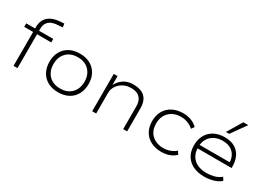

<svg xmlns="http://www.w3.org/2000/svg" viewBox="-20 -1468 2993 2190"><g transform="rotate(30 1476.5 -372.5)"><path d="M142 0V-446H25V-492H153L142 -482V-511Q142 -600 197.5 -649Q253 -698 356 -704L403 -707L409 -660L351 -656Q311 -655 275 -642Q239 -629 216.5 -598.5Q194 -568 194 -511V-484L183 -492H381V-446H194V0Z M731 8Q652 8 594 -23.5Q536 -55 504.5 -113Q473 -171 473 -247Q473 -323 504.5 -380Q536 -437 594 -468.5Q652 -500 730 -500Q810 -500 867.5 -468.5Q925 -437 956.5 -380Q988 -323 988 -247Q988 -171 956.5 -113Q925 -55 867.5 -23.5Q810 8 731 8ZM730 -41Q825 -41 879.5 -98Q934 -155 934 -247Q934 -338 879.5 -395Q825 -452 730 -452Q635 -452 580.5 -395Q526 -338 526 -247Q526 -155 580.5 -98Q635 -41 730 -41Z M1178 0V-492H1228V-379H1230Q1258 -432 1309 -466Q1360 -500 1432 -500Q1498 -500 1543.5 -480Q1589 -460 1613.5 -416Q1638 -372 1638 -301V0H1586V-298Q1586 -346 1570 -380Q1554 -414 1520.5 -433Q1487 -452 1433 -452Q1373 -452 1327.5 -426.5Q1282 -401 1256 -360.5Q1230 -320 1230 -273V0Z M2090 8Q2011 8 1951.5 -22.5Q1892 -53 1859 -110Q1826 -167 1826 -244Q1826 -323 1859 -380.5Q1892 -438 1952 -469Q2012 -500 2091 -500Q2148 -500 2197 -481.5Q2246 -463 2280 -429L2254 -390Q2221 -419 2178.5 -435.5Q2136 -452 2092 -452Q1996 -452 1937.5 -395.5Q1879 -339 1879 -244Q1879 -149 1937.5 -95Q1996 -41 2091 -41Q2136 -41 2178 -57Q2220 -73 2251 -100L2276 -60Q2244 -28 2196.5 -10Q2149 8 2090 8Z M2654 8Q2572 8 2509 -21.5Q2446 -51 2411.5 -108Q2377 -165 2377 -246Q2377 -321 2408 -378Q2439 -435 2497.5 -467.5Q2556 -500 2638 -500Q2719 -500 2772.5 -468.5Q2826 -437 2852.5 -381Q2879 -325 2879 -250V-234H2410V-280H2855L2829 -257Q2829 -350 2778.5 -401.5Q2728 -453 2637 -453Q2578 -453 2531.5 -429.5Q2485 -406 2457.5 -361.5Q2430 -317 2430 -255V-247Q2430 -181 2458 -135Q2486 -89 2537 -65Q2588 -41 2655 -41Q2706 -41 2755 -53.5Q2804 -66 2845 -100L2870 -60Q2832 -25 2773 -8.5Q2714 8 2654 8ZM2617 -558 2734 -753H2799L2660 -558Z"/></g></svg>

Font: Nunito Sans 7pt SemiExpanded ExtraLight
Style: Regular
Weight: 250
Width: 6
Designer: Vernon Adams
Foundry: Vernon Adams
Version: Version 3.101;gftools[0.9.27]